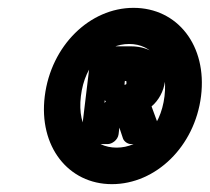

<svg xmlns="http://www.w3.org/2000/svg" viewBox="-20 -759 534 489"><path d="M271 -340C191 -340 131 -408 144 -514C157 -621 235 -689 314 -689C394 -689 455 -621 442 -514C429 -408 351 -340 271 -340ZM265 -290C377 -290 476 -386 492 -514C508 -643 432 -739 320 -739C209 -739 110 -643 94 -514C78 -386 154 -290 265 -290ZM271 -333C363 -333 436 -411 449 -514C462 -618 407 -697 315 -697C223 -697 149 -618 136 -514C123 -411 179 -333 271 -333ZM277 -383C218 -383 176 -431 186 -514C196 -598 250 -647 309 -647C368 -647 409 -598 399 -514C389 -431 336 -383 277 -383ZM246 -497 258 -591H308C340 -591 354 -581 350 -551C348 -536 339 -524 327 -519C320 -516 314 -510 311 -503C306 -506 301 -507 298 -507H268C260 -507 251 -503 246 -497ZM187 -417C186 -406 194 -392 209 -392H254C265 -392 280 -402 282 -417L284 -434L293 -407C295 -400 304 -392 314 -392H362C406 -392 388 -428 388 -428L366 -488C384 -503 397 -527 400 -551C408 -615 361 -641 314 -641H239C228 -641 213 -631 211 -616ZM266 -493H287C319 -493 348 -515 352 -548C354 -561 351 -574 343 -585C334 -597 318 -603 301 -603H279C264 -603 252 -589 251 -578L244 -518C242 -503 255 -493 266 -493ZM297 -543 298 -553C300 -553 302 -552 302 -552V-548C302 -544 302 -544 297 -543Z"/></svg>

Font: Falling Sky
Style: CondOuObl
Weight: 400
Designer: Paul D. Hunt
Foundry: Adobe Systems Incorporated
Version: Version 1.02